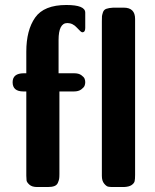

<svg xmlns="http://www.w3.org/2000/svg" viewBox="-20 -753 626 773"><path d="M30.8 -421.9Q30.8 -458 76.2 -458H85.9V-544.9Q85.9 -631.8 121.6 -682.4Q157.2 -732.9 247.1 -732.9Q323.2 -732.9 323.2 -702.1V-640.1Q323.2 -623 311 -623Q306.2 -623 289.6 -641.6Q272.9 -660.2 251 -660.2Q215.8 -660.2 215.8 -591.8V-458H278.8Q296.9 -458 307.4 -450.4Q317.9 -442.9 320.6 -436Q323.2 -429.2 323.2 -422.1Q323.2 -415 320.6 -408Q317.9 -400.9 306.9 -392.8Q295.9 -384.8 277.8 -384.8H219.2V-51.8Q219.2 -38.6 218 -32.2Q216.8 -25.9 212.9 -16.8Q209 -7.8 199 -3.9Q189 0 171.9 0H129.9Q108.9 0 98.4 -9.5Q87.9 -19 86.9 -26.6Q85.9 -34.2 85.9 -45.9V-384.8H74.2Q30.8 -384.8 30.8 -421.9ZM390.1 -44.9V-667Q390.1 -683.1 390.6 -688Q391.1 -692.9 394.5 -703.4Q397.9 -713.9 408 -717.5Q418 -721.2 436 -722.2H478Q523.9 -722.2 523.9 -676.8V-48.8Q523.9 -31.7 522 -23.4Q520 -15.1 510 -8.1Q500 -1 479 0H434.1Q422.9 0 415.5 -1.5Q408.2 -2.9 399.2 -13.9Q390.1 -24.9 390.1 -44.9Z"/></svg>

Font: CMU Sans Serif
Style: Bold
Weight: 700
Version: Version 0.7.0